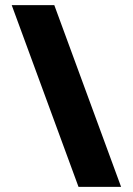

<svg xmlns="http://www.w3.org/2000/svg" viewBox="-20 -724 515 744"><path d="M449.2 0H284.2L25.4 -704.1H190.4Z"/></svg>

Font: Aclonica
Style: Regular
Weight: 400
Designer: Astigmatic (AOETI)
Foundry: Astigmatic (AOETI)
Version: Version 1.000